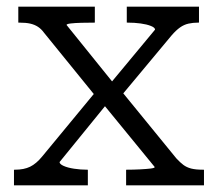

<svg xmlns="http://www.w3.org/2000/svg" viewBox="-20 -557 655 577"><path d="M593 0H359V-47H361Q381 -47 400.5 -48Q420 -49 432.5 -50.5Q445 -52 445 -55L283 -253L276 -257L112 -459Q104 -470 94 -476.5Q84 -483 71 -486Q58 -489 38 -489H35V-537H265V-489H263Q244 -489 224.5 -488.5Q205 -488 192.5 -486.5Q180 -485 180 -482L330 -296L337 -293L510 -81Q521 -69 531 -61.5Q541 -54 554.5 -50.5Q568 -47 590 -47H593ZM22 0V-47H25Q52 -47 70.5 -56Q89 -65 107 -87L268 -282L307 -252L159 -70Q159 -64 171 -58.5Q183 -53 202.5 -50Q222 -47 242 -47H244V0ZM341 -265 304 -297 446 -468Q446 -474 433.5 -479Q421 -484 402.5 -486.5Q384 -489 364 -489H361V-537H578V-489H575Q560 -489 546.5 -486Q533 -483 521 -474.5Q509 -466 496 -451Z"/></svg>

Font: Roboto Serif Light
Style: Regular
Weight: 300
Designer: Greg Gazdowicz
Foundry: Commercial Type
Version: Version 1.008